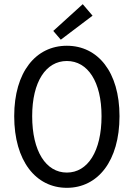

<svg xmlns="http://www.w3.org/2000/svg" viewBox="-20 -887 640 919"><path d="M300 12C448 12 552 -116 552 -331C552 -543 448 -668 300 -668C152 -668 48 -543 48 -331C48 -116 152 12 300 12ZM300 -61C200 -61 134 -163 134 -331C134 -496 200 -595 300 -595C400 -595 466 -496 466 -331C466 -163 400 -61 300 -61ZM271 -697 423 -812 376 -867 235 -739Z"/></svg>

Font: Hasklig
Style: Regular
Weight: 400
Monospace: yes
Designer: Paul D. Hunt, Teo Tuominen
Foundry: Adobe Systems Incorporated
Version: Version 2.030;PS 1.0;hotconv 16.6.51;makeotf.lib2.5.65220